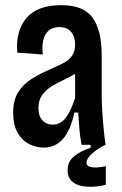

<svg xmlns="http://www.w3.org/2000/svg" viewBox="-20 -561 471 744"><path d="M149 11Q120 11 92.5 -3Q65 -17 48 -47Q31 -77 31 -125Q31 -172 50 -203Q69 -234 103 -255.5Q137 -277 180 -295Q205 -306 225.5 -316.5Q246 -327 258.5 -344Q271 -361 271 -389Q271 -419 255.5 -437.5Q240 -456 210 -456Q173 -456 156.5 -427.5Q140 -399 146 -350L47 -357Q40 -440 82 -490.5Q124 -541 217 -541Q304 -541 339 -492Q374 -443 374 -349V-196Q374 -170 376 -134Q378 -98 381.5 -62.5Q385 -27 389 0H296Q290 -32 287.5 -63Q285 -94 283 -125H268Q240 11 149 11ZM185 -78Q215 -78 235.5 -105.5Q256 -133 271 -182V-275Q250 -262 226 -251Q202 -240 180 -226.5Q158 -213 143.5 -193Q129 -173 129 -142Q129 -111 144.5 -94.5Q160 -78 185 -78ZM390 155Q367 161 341.5 162.5Q316 164 293.5 159Q271 154 256.5 139.5Q242 125 242 99Q242 63 270.5 42Q299 21 331 12V-5H389V0Q354 17 334.5 36Q315 55 315 69Q315 82 329 85.5Q343 89 360.5 87.5Q378 86 390 83Z"/></svg>

Font: Bricolage Grotesque 12pt Condensed Medium
Style: Regular
Weight: 500
Width: 3
Designer: Mathieu Triay
Foundry: Atelier Triay
Version: Version 1.001; ttfautohint (v1.8.4.7-5d5b);gftools[0.9.33.de